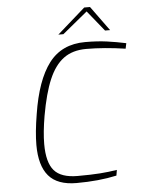

<svg xmlns="http://www.w3.org/2000/svg" viewBox="-61 -971 758 1024"><g transform="rotate(-5 318.0 -458.5)"><path d="M111 -215Q111 -282 127 -378Q155 -558 223.5 -648.5Q292 -739 418 -739Q483 -739 533.5 -732Q584 -725 636 -714L630 -685Q516 -702 420 -702Q347 -702 299 -666.5Q251 -631 220 -558Q189 -485 168 -366Q153 -278 153 -216Q153 -117 190.5 -74Q228 -31 316 -31Q389 -31 436 -34.5Q483 -38 527 -45L522 -15Q426 6 307 6Q205 6 158 -49Q111 -104 111 -215ZM429 -923H460L556 -791H529L440 -901L306 -791H279Z"/></g></svg>

Font: Exo ExtraLight
Style: Italic
Weight: 275
Italic angle: -9°
Designer: Natanael Gama
Foundry: Natanael Gama
Version: Version 1.500; ttfautohint (v1.6)